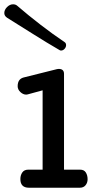

<svg xmlns="http://www.w3.org/2000/svg" viewBox="-65 -878 442 898"><path d="M70.3 0Q30.3 0 30.3 -40.5Q30.3 -58.6 39.3 -71.5Q48.3 -84.5 67.4 -84.5H134.3V-455.6L64.5 -436.5Q61.5 -435.5 57.6 -435.5Q43 -435.5 30.3 -447.5Q17.6 -459.5 17.6 -474.6Q17.6 -508.3 45.4 -515.6L201.7 -554.7Q205.6 -555.7 209.5 -555.7Q234.4 -555.7 234.4 -532.7V-84.5H309.6Q328.1 -84.5 336.4 -71.3Q344.7 -58.1 344.7 -39.6Q344.7 -23.4 335.2 -11.7Q325.7 0 308.6 0ZM220.2 -641.6Q215.8 -641.6 211.4 -645Q152.3 -679.2 89.1 -719.2Q25.9 -759.3 -31.7 -794.9Q-44.9 -803.7 -44.9 -816.9Q-44.9 -832 -32 -845Q-19 -857.9 -3.9 -857.9Q8.3 -857.9 16.1 -850.6Q65.9 -807.6 123.8 -762.9Q181.6 -718.3 236.3 -681.6Q244.1 -676.8 244.1 -667Q244.1 -657.7 237.1 -649.7Q230 -641.6 220.2 -641.6Z"/></svg>

Font: Cutive
Style: Regular
Weight: 400
Version: Version 1.100; ttfautohint (v1.8.4.7-5d5b)